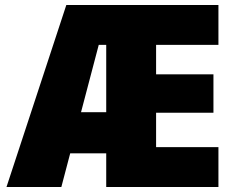

<svg xmlns="http://www.w3.org/2000/svg" viewBox="-20 -750 947 770"><path d="M6 0 246 -730H856V-570H606V-452H836V-298H606V-160H856V0H406V-570H376L226 0ZM161 -135V-300H516V-135Z"/></svg>

Font: M PLUS 2 Black
Style: Regular
Weight: 900
Designer: Coji Morishita
Foundry: UNDERFOREST DESIGN
Version: Version 1.001